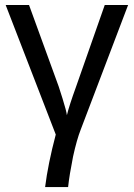

<svg xmlns="http://www.w3.org/2000/svg" viewBox="-20 -548 540 775"><path d="M205.1 -4.9 2.9 -527.8H97.2L216.8 -199.2Q217.3 -198.2 232.7 -149.4Q248 -100.6 250 -83Q259.3 -121.6 287.1 -198.2L402.8 -527.8H497.1L306.2 -25.9Q290 15.1 274.9 84Q259.8 160.2 254.9 207H162.1Q173.8 113.3 205.1 -4.9Z"/></svg>

Font: Libra Sans Modern
Style: Regular
Weight: 400
Foundry: Stefan Peev, Context Ltd
Version: Version 1.000